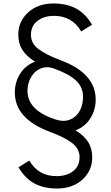

<svg xmlns="http://www.w3.org/2000/svg" viewBox="-20 -856 640 1112"><path d="M534.2 -278.8Q534.2 -220.2 503.7 -171.4Q473.1 -122.6 418 -101.1Q467.3 -70.3 490.7 -33Q514.2 4.4 514.2 56.2Q514.2 132.3 457.3 184.1Q400.4 235.8 310.1 235.8Q233.9 235.8 179.4 206.5Q125 177.2 86.9 112.8L149.9 74.2Q202.1 164.1 307.1 164.1Q366.2 164.1 403.6 135Q440.9 106 440.9 54.2Q440.9 5.9 398.2 -27.3Q355.5 -60.5 268.1 -92.8Q65.9 -168.5 65.9 -320.8Q65.9 -379.4 96.4 -428.5Q127 -477.5 183.1 -499Q133.3 -529.8 109.6 -566.9Q85.9 -604 85.9 -655.8Q85.9 -731.9 142.8 -783.9Q199.7 -835.9 290 -835.9Q366.2 -835.9 420.7 -806.6Q475.1 -777.3 513.2 -712.9L450.2 -673.8Q397.5 -764.2 293 -764.2Q234.4 -764.2 196.8 -734.9Q159.2 -705.6 159.2 -653.8Q159.2 -605.5 202.1 -572.3Q245.1 -539.1 332 -506.8Q534.2 -431.2 534.2 -278.8ZM139.2 -330.1Q139.2 -214.4 308.1 -162.1Q353 -148.9 388.4 -164.6Q423.8 -180.2 442.4 -215.1Q460.9 -250 460.9 -295.9Q460.9 -350.6 420.4 -389.2Q379.9 -427.7 293 -459Q259.8 -471.2 231.7 -464.4Q203.6 -457.5 183.1 -438.5Q162.6 -419.4 150.9 -390.6Q139.2 -361.8 139.2 -330.1Z"/></svg>

Font: Kreadon
Style: Regular
Weight: 400
Designer: kohakuno
Foundry: StudioGnu
Version: Version 1.000;Glyphs 3.1.2 (3151)